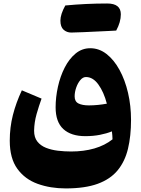

<svg xmlns="http://www.w3.org/2000/svg" viewBox="-20 -809 802 1094"><path d="M726.6 -125.5Q726.6 -33.7 709.2 38.6Q691.9 110.8 650.4 161.4Q608.9 211.9 536.6 238.3Q464.4 264.6 354.5 264.6Q267.1 264.6 194.6 238.5Q122.1 212.4 78.9 152.8Q35.6 93.3 35.6 -7.3Q35.6 -83.5 53.5 -153.6Q71.3 -223.6 104.5 -294.4L216.8 -247.1Q201.7 -205.6 188.5 -159.2Q175.3 -112.8 174.3 -64.5Q174.3 -25.9 192.9 -2.4Q211.4 21 242.2 33.2Q272.9 45.4 310.3 49.8Q347.7 54.2 385.3 54.2Q457.5 54.2 517.6 36.9Q577.6 19.5 621.1 -15.1Q620.6 -37.6 617.7 -60.5Q587.9 -48.3 549.6 -40.8Q511.2 -33.2 466.3 -33.2Q384.8 -33.2 340.8 -73.7Q296.9 -114.3 296.9 -197.3Q296.9 -255.4 310.1 -314.7Q323.2 -374 348.6 -423.8Q374 -473.6 410.6 -503.9Q447.3 -534.2 494.1 -534.2Q544.9 -534.2 587.2 -501.2Q629.4 -468.3 660.9 -410.9Q692.4 -353.5 709.5 -280Q726.6 -206.5 726.6 -125.5ZM588.9 -218.3Q571.3 -285.2 540.5 -327.6Q509.8 -370.1 469.7 -370.1Q452.1 -370.1 437.5 -352.5Q422.9 -335 414.1 -309.6Q405.3 -284.2 405.3 -259.8Q405.3 -230.5 427 -219.5Q448.7 -208.5 486.8 -208.5Q512.2 -208.5 538.8 -211.2Q565.4 -213.9 588.9 -218.3ZM352.1 -777.8Q471.2 -789.1 590.8 -789.1Q668.5 -789.1 668.5 -727.5Q668.5 -683.1 642.1 -634.8Q621.1 -633.8 595.5 -632.3Q569.8 -630.9 533.4 -629.4Q497.1 -627.9 454.1 -625.7Q411.1 -623.5 385.7 -623.5Q360.4 -623.5 342.3 -639.6Q324.2 -655.8 324.2 -691.7Q324.2 -727.5 352.1 -777.8Z"/></svg>

Font: Pinar DS4 ExtraBold
Style: Regular
Weight: 800
Designer: Amin Abedi
Version: Version 3.000